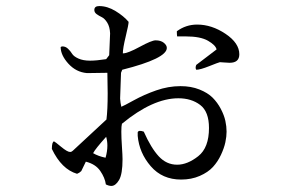

<svg xmlns="http://www.w3.org/2000/svg" viewBox="-20 -616 960 633"><path d="M737 -409Q730 -409 719.5 -410Q709 -411 705 -411Q700 -410 670 -398Q640 -386 627 -386Q623 -392 627 -402L694 -453Q691 -467 666 -481.5Q641 -496 592 -496Q587 -496 581 -496Q575 -496 564 -496Q563 -502 563 -513Q593 -535 630 -535Q678 -535 723.5 -504.5Q769 -474 769 -437Q769 -409 737 -409ZM727 -182Q727 -166 723 -147Q719 -128 708.5 -105.5Q698 -83 682 -65.5Q666 -48 638.5 -36Q611 -24 577 -24Q515 -24 477 -68Q439 -112 434 -168V-180Q437 -188 454 -182Q478 -128 503.5 -100.5Q529 -73 564 -73Q598 -73 633.5 -101Q669 -129 669 -194Q669 -248 640 -270Q611 -292 568 -292Q484 -292 382 -208Q380 -201 380 -181.5Q380 -162 382 -132.5Q384 -103 384 -91Q384 -42 372.5 -22.5Q361 -3 347 -3Q339 -3 329 -8Q326 -30 310.5 -52.5Q295 -75 263 -83L248 -52Q242 -46 234 -43Q183 -58 151 -125Q151 -148 158 -150Q161 -149 181.5 -132Q202 -115 211 -115Q216 -115 220 -119L331 -222Q335 -254 335 -308Q335 -338 334 -376L267 -375Q231 -378 205.5 -406Q180 -434 180 -461Q183 -463 186 -463Q196 -463 204 -455.5Q212 -448 217.5 -439Q223 -430 238.5 -423Q254 -416 277 -416Q298 -416 330 -421L340 -434L343 -506Q342 -528 333.5 -541.5Q325 -555 315.5 -559.5Q306 -564 298.5 -569.5Q291 -575 291 -583Q291 -596 307 -596Q334 -596 361 -579.5Q388 -563 404 -544Q404 -535 394.5 -496Q385 -457 385 -440Q401 -440 440.5 -461.5Q480 -483 493 -483Q510 -483 520 -475Q530 -467 530 -458Q530 -423 383 -386L379 -376L376 -291Q377 -276 380 -264Q388 -267 421.5 -285.5Q455 -304 495 -318Q535 -332 575 -332Q610 -332 637.5 -321Q665 -310 681 -294Q697 -278 708 -257Q719 -236 723 -217.5Q727 -199 727 -182ZM330 -165Q294 -125 287 -111Q304 -101 328 -96Q334 -117 334 -136Q334 -151 330 -165Z"/></svg>

Font: cwTeXMing
Style: Medium
Weight: 500
Version: Version 1.17